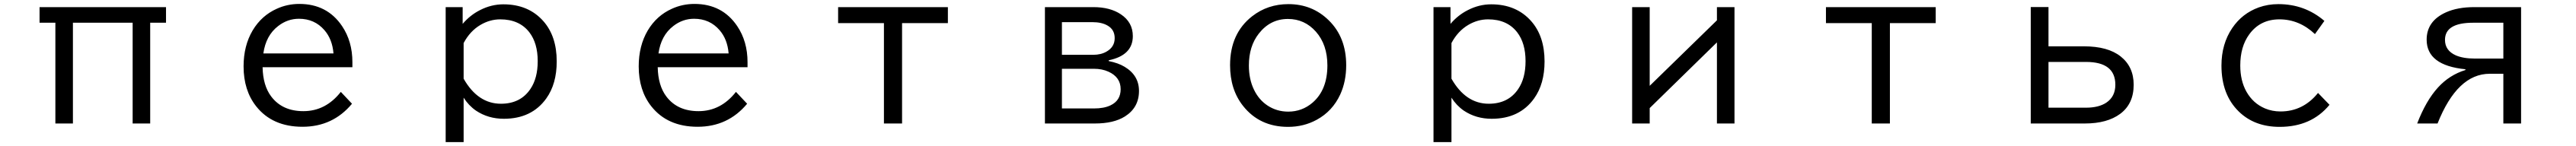

<svg xmlns="http://www.w3.org/2000/svg" viewBox="-20 -601 13040 740"><path d="M180.2 -564.9H820.3V-485.8H740.2V24.9H651.4V-485.8H349.1V24.9H260.3V-485.8H180.2Z M1763.7 -260.3H1309.1Q1311 -167.5 1352.5 -112.3Q1408.7 -37.6 1515.6 -37.6Q1628.4 -37.6 1705.1 -135.3L1761.7 -75.2Q1664.6 41.5 1511.2 41.5Q1358.4 41.5 1276.4 -62.5Q1212.9 -143.1 1212.9 -264.6Q1212.9 -369.1 1258.8 -446.8Q1303.7 -522 1380.9 -556.6Q1434.6 -581.1 1495.1 -581.1Q1635.7 -581.1 1711.4 -468.8Q1763.7 -391.1 1763.7 -286.1ZM1668 -330.1Q1662.1 -402.3 1622.1 -448.2Q1572.3 -505.9 1493.2 -505.9Q1435.5 -505.9 1388.2 -469.2Q1325.7 -421.4 1313 -330.1Z M2321.8 -564.9V-480Q2359.4 -524.4 2409.7 -549.8Q2466.8 -579.1 2527.8 -579.1Q2654.8 -579.1 2730 -494.1Q2797.9 -417.5 2797.9 -289.6Q2797.9 -175.8 2745.1 -102.1Q2671.4 1 2530.3 1Q2451.2 1 2389.6 -40Q2352.1 -65.9 2326.7 -106V119.1H2235.8V-564.9ZM2326.7 -202.1Q2398.9 -75.2 2515.6 -75.2Q2614.3 -75.2 2664.6 -149.9Q2701.7 -204.6 2701.7 -291Q2701.7 -382.3 2659.2 -437.5Q2608.4 -502.9 2512.2 -502.9Q2459.5 -502.9 2411.6 -474.6Q2358.9 -443.4 2326.7 -382.8Z M3763.7 -260.3H3309.1Q3311 -167.5 3352.5 -112.3Q3408.7 -37.6 3515.6 -37.6Q3628.4 -37.6 3705.1 -135.3L3761.7 -75.2Q3664.6 41.5 3511.2 41.5Q3358.4 41.5 3276.4 -62.5Q3212.9 -143.1 3212.9 -264.6Q3212.9 -369.1 3258.8 -446.8Q3303.7 -522 3380.9 -556.6Q3434.6 -581.1 3495.1 -581.1Q3635.7 -581.1 3711.4 -468.8Q3763.7 -391.1 3763.7 -286.1ZM3668 -330.1Q3662.1 -402.3 3622.1 -448.2Q3572.3 -505.9 3493.2 -505.9Q3435.5 -505.9 3388.2 -469.2Q3325.7 -421.4 3313 -330.1Z M4222.2 -564.9H4777.8V-483.9H4545.9V24.9H4454.1V-483.9H4222.2Z M5269 -564.9H5514.2Q5598.6 -564.9 5652.8 -528.8Q5713.9 -488.3 5713.9 -418Q5713.9 -320.8 5591.8 -295.4V-291.5Q5640.6 -281.7 5671.9 -262.7Q5745.1 -219.2 5745.1 -140.1Q5745.1 -55.7 5673.8 -10.7Q5617.2 24.9 5522 24.9H5269ZM5355 -488.8V-323.2H5513.2Q5552.7 -323.2 5580.6 -339.4Q5622.1 -362.8 5622.1 -407.7Q5622.1 -450.7 5586.4 -471.2Q5556.6 -488.8 5508.8 -488.8ZM5355 -252.4V-51.3H5517.1Q5567.9 -51.3 5600.6 -66.9Q5652.3 -91.3 5652.3 -148.9Q5652.3 -210 5590.3 -237.8Q5558.1 -252.4 5517.1 -252.4Z M6501.5 -580.1Q6622.1 -580.1 6705.6 -498Q6793.9 -411.6 6793.9 -270.5Q6793.9 -188 6763.7 -122.1Q6724.6 -37.6 6645 5.9Q6579.1 42 6499.5 42Q6356 42 6272 -64Q6206.1 -147 6206.1 -270.5Q6206.1 -431.6 6318.4 -519Q6397 -580.1 6501.5 -580.1ZM6499 -504.9Q6409.7 -504.9 6351.6 -430.7Q6301.3 -366.7 6301.3 -269Q6301.3 -199.7 6327.1 -146.5Q6351.6 -95.2 6396 -65.9Q6442.9 -35.2 6500.5 -35.2Q6570.3 -35.2 6623.5 -80.6Q6698.7 -145.5 6698.7 -269.5Q6698.7 -374.5 6640.6 -440.4Q6583.5 -504.9 6499 -504.9Z M7321.8 -564.9V-480Q7359.4 -524.4 7409.7 -549.8Q7466.8 -579.1 7527.8 -579.1Q7654.8 -579.1 7730 -494.1Q7797.9 -417.5 7797.9 -289.6Q7797.9 -175.8 7745.1 -102.1Q7671.4 1 7530.3 1Q7451.2 1 7389.6 -40Q7352.1 -65.9 7326.7 -106V119.1H7235.8V-564.9ZM7326.7 -202.1Q7398.9 -75.2 7515.6 -75.2Q7614.3 -75.2 7664.6 -149.9Q7701.7 -204.6 7701.7 -291Q7701.7 -382.3 7659.2 -437.5Q7608.4 -502.9 7512.2 -502.9Q7459.5 -502.9 7411.6 -474.6Q7358.9 -443.4 7326.7 -382.8Z M8241.2 -564.9H8330.1V-166L8670.4 -498V-564.9H8759.3V24.9H8670.4V-386.2L8330.1 -53.2V24.9H8241.2Z M9222.2 -564.9H9777.8V-483.9H9545.9V24.9H9454.1V-483.9H9222.2Z M10258.8 -565.4H10348.6V-366.2H10527.8Q10649.4 -366.2 10713.9 -314.9Q10779.8 -262.7 10779.8 -171.4Q10779.8 -74.7 10711.4 -23.9Q10645.5 24.9 10532.7 24.9H10258.8ZM10348.6 -287.1V-55.2H10538.6Q10602.5 -55.2 10641.1 -80.6Q10687 -111.3 10687 -171.4Q10687 -287.1 10538.6 -287.1Z M11771 -69.8Q11679.2 42 11518.6 42Q11391.6 42 11312 -35.6Q11224.1 -121.1 11224.1 -268.6Q11224.1 -378.4 11278.8 -459Q11329.1 -533.2 11413.1 -563.5Q11459.5 -580.1 11512.2 -580.1Q11646 -580.1 11745.1 -495.1L11697.3 -428.2Q11618.2 -502.9 11517.6 -502.9Q11419.9 -502.9 11364.7 -426.8Q11319.3 -364.7 11319.3 -269Q11319.3 -191.9 11350.6 -136.2Q11384.3 -76.7 11444.8 -51.3Q11481 -36.1 11522.9 -36.1Q11637.2 -36.1 11712.9 -129.9Z M12740.7 -564.9V24.9H12650.9V-227.1H12582Q12418 -227.1 12317.9 24.9H12214.8Q12259.3 -90.8 12319.8 -157.2Q12377.9 -221.2 12459 -246.1V-250Q12262.7 -269.5 12262.7 -399.9Q12262.7 -494.6 12360.8 -538.6Q12419.4 -564.9 12503.9 -564.9ZM12650.9 -485.8H12498Q12355.5 -485.8 12355.5 -398.9Q12355.5 -344.7 12410.6 -320.3Q12448.2 -304.2 12505.9 -304.2H12650.9Z"/></svg>

Font: BIZ UDPGothic
Style: Regular
Weight: 400
Designer: TypeBank Co., Ltd.
Foundry: Morisawa Inc.
Version: Version 1.051